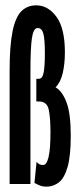

<svg xmlns="http://www.w3.org/2000/svg" viewBox="-20 -689 290 719"><path d="M154 10Q140 10 130 6Q120 2 109 -4L117 -83Q126 -71 141 -71Q169 -71 169 -193Q169 -248 162.5 -278.5Q156 -309 126 -309H116V-394H126Q139 -394 143.5 -417.5Q148 -441 148 -490Q148 -541 142.5 -562.5Q137 -584 121 -584Q105 -584 99.5 -546Q94 -508 94 -425V0H16V-423Q16 -518 27 -571.5Q38 -625 60 -647Q82 -669 116 -669Q160 -669 191.5 -626Q223 -583 223 -493Q223 -450 215 -415.5Q207 -381 188 -362Q213 -348 229 -306Q245 -264 245 -181Q245 -105 233 -63.5Q221 -22 200.5 -6Q180 10 154 10Z"/></svg>

Font: Inconsolata UltraCondensed ExtraBold
Style: Regular
Weight: 800
Width: 1
Monospace: yes
Designer: Raph Levien, Cyreal, Brenton Simpson
Foundry: Raph Levien, Cyreal, Google
Version: Version 3.001; ttfautohint (v1.8.2.53-6de2)